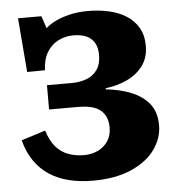

<svg xmlns="http://www.w3.org/2000/svg" viewBox="-52 -765 752 827"><g transform="rotate(-5 324.0 -351.0)"><path d="M316 14Q260 14 212.5 2Q165 -10 128 -34.5Q91 -59 65 -97Q39 -135 26 -186L130 -219Q145 -172 168.5 -146Q192 -120 223 -109.5Q254 -99 288 -99Q322 -99 349.5 -112.5Q377 -126 392.5 -150.5Q408 -175 408 -207Q408 -236 398.5 -255.5Q389 -275 372.5 -286.5Q356 -298 333 -303Q310 -308 284 -308H155V-413H261Q299 -413 328 -424.5Q357 -436 373.5 -460.5Q390 -485 390 -523Q390 -557 376.5 -578Q363 -599 340 -608Q317 -617 287 -617Q252 -617 222 -602Q192 -587 173 -556.5Q154 -526 152 -478L75 -477L56 -711H157L175 -658Q192 -674 219.5 -687Q247 -700 282 -708Q317 -716 358 -716Q406 -716 448.5 -706.5Q491 -697 523.5 -676.5Q556 -656 575 -623.5Q594 -591 594 -545Q594 -494 568 -459Q542 -424 499.5 -404Q457 -384 406 -378V-373Q466 -367 514.5 -347.5Q563 -328 592 -292.5Q621 -257 621 -199Q621 -143 586 -94.5Q551 -46 483 -16Q415 14 316 14Z"/></g></svg>

Font: Literata ExtraBold
Style: Regular
Weight: 800
Designer: Latin by Veronika Burian and Jose Scaglione. Greek by Irene Vlachou. Cyrillic by Vera Evstafieva.
Foundry: TypeTogether
Version: Version 3.103;gftools[0.9.29]